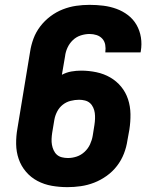

<svg xmlns="http://www.w3.org/2000/svg" viewBox="-20 -763 640 791"><path d="M258 8Q225 8 193.5 2.5Q162 -3 134.5 -17.5Q107 -32 87 -55.5Q67 -79 57 -108Q47 -137 46.5 -169.5Q46 -202 52 -235L104 -550Q108 -577 118 -604Q128 -631 146 -654.5Q164 -678 188 -696Q212 -714 239 -724.5Q266 -735 293.5 -739Q321 -743 349 -743Q378 -743 406 -739.5Q434 -736 460 -726.5Q486 -717 507.5 -700.5Q529 -684 542.5 -660.5Q556 -637 560.5 -609Q565 -581 560 -552Q560 -551 559.5 -549.5Q559 -548 559 -547H414Q414 -547 414 -547.5Q414 -548 414 -549Q416 -564 413.5 -578.5Q411 -593 401.5 -603.5Q392 -614 378 -618.5Q364 -623 349 -623Q331 -623 312.5 -617Q294 -611 280 -597.5Q266 -584 258 -566.5Q250 -549 248 -531L235 -455Q254 -465 274 -468.5Q294 -472 314 -472Q346 -472 377 -465.5Q408 -459 434 -444Q460 -429 479 -406Q498 -383 507.5 -354Q517 -325 517.5 -293Q518 -261 513 -229L505 -185Q501 -157 490.5 -130Q480 -103 462 -79.5Q444 -56 419.5 -38.5Q395 -21 368 -10.5Q341 0 313 4Q285 8 258 8ZM260 -112Q278 -112 296 -118Q314 -124 328.5 -137.5Q343 -151 351 -168.5Q359 -186 362 -204L369 -248Q371 -261 371.5 -273.5Q372 -286 370.5 -297.5Q369 -309 364 -320Q359 -331 350.5 -338.5Q342 -346 330 -349Q318 -352 306 -352Q289 -352 271 -347.5Q253 -343 238.5 -331.5Q224 -320 215.5 -303.5Q207 -287 204 -270L195 -216Q193 -203 192.5 -190.5Q192 -178 194 -166.5Q196 -155 201 -144Q206 -133 214.5 -125.5Q223 -118 235 -115Q247 -112 260 -112Z"/></svg>

Font: Iosevka SS04 Hv Ex Obl
Style: Regular
Weight: 900
Width: 7
Italic angle: -9°
Monospace: yes
Designer: Belleve Invis
Foundry: Belleve Invis
Version: Version 19.0.0; ttfautohint (v1.8.4)